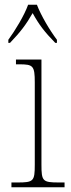

<svg xmlns="http://www.w3.org/2000/svg" viewBox="-20 -786 298 806"><path d="M15 -619V-606H22C66 -652 89 -682 117 -731C144 -682 167 -652 212 -606H219V-619C190 -657 152 -721 135 -766H98C82 -721 43 -657 15 -619ZM28 0H251V-20H228C159 -20 154 -25 154 -95V-536H47V-516H61C119 -516 126 -510 126 -440V-95C126 -25 121 -20 53 -20H28Z"/></svg>

Font: Noto Serif Tamil SemiCondensed Thin
Style: Regular
Weight: 100
Width: 4
Designer: Indian Type Foundry, Tom Grace, and the Monotype Design Team
Foundry: Monotype Imaging Inc.
Version: Version 2.004